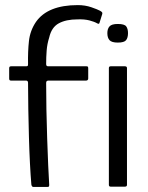

<svg xmlns="http://www.w3.org/2000/svg" viewBox="-20 -732 581 753"><path d="M103 -8Q100 -43 97.5 -91Q95 -139 93.5 -193.5Q92 -248 91 -303Q90 -358 90 -407Q90 -416 82 -416H23Q19 -416 17.5 -418Q16 -420 16 -424V-464Q16 -468 17.5 -470Q19 -472 24 -472H82Q87 -472 88.5 -473.5Q90 -475 90 -481Q89 -530 93.5 -571Q98 -612 121 -646Q144 -679 185 -695.5Q226 -712 285 -712Q314 -712 338.5 -703.5Q363 -695 372 -690Q379 -686 380.5 -683.5Q382 -681 381 -677L371 -645Q370 -640 368 -639Q366 -638 362 -640Q350 -647 330.5 -652Q311 -657 284 -656Q239 -656 210.5 -640.5Q182 -625 173 -585Q165 -560 163 -534Q161 -508 161 -481Q161 -476 163 -474Q165 -472 169 -472H319Q323 -472 324.5 -470.5Q326 -469 326 -463V-424Q326 -421 324 -418.5Q322 -416 318 -416H170Q166 -416 163.5 -414Q161 -412 161 -407Q161 -360 162 -303Q163 -246 165 -189Q167 -132 169 -84.5Q171 -37 173 -7Q173 -3 172 -1Q171 1 167 1H110Q108 1 106 -1Q104 -3 103 -8ZM482 -602Q482 -584 474.5 -574.5Q467 -565 442 -565Q418 -565 409.5 -574.5Q401 -584 401 -602Q401 -619 409.5 -628.5Q418 -638 442 -638Q468 -638 475 -628.5Q482 -619 482 -602ZM478 -7Q478 0 470 0H414Q407 0 407 -7V-465Q407 -472 414 -472H470Q478 -472 478 -465Z"/></svg>

Font: Glory
Style: Regular
Weight: 400
Designer: Robert Leuschke
Foundry: Robert Leuschke
Version: Version 1.011